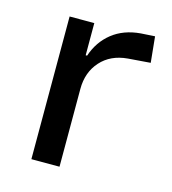

<svg xmlns="http://www.w3.org/2000/svg" viewBox="-83 -576 580 646"><g transform="rotate(15 207.0 -253.5)"><path d="M84 0V-497H170V-385H175Q192 -436 231.5 -467.5Q271 -499 330 -504L379 -507L388 -417L310 -411Q251 -406 216.5 -367.5Q182 -329 182 -271V0Z"/></g></svg>

Font: Nunito Sans 7pt SemiCondensed Medium
Style: Regular
Weight: 500
Width: 4
Designer: Vernon Adams
Foundry: Vernon Adams
Version: Version 3.101;gftools[0.9.27]